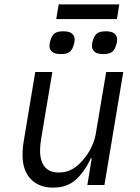

<svg xmlns="http://www.w3.org/2000/svg" viewBox="-20 -845 640 877"><path d="M399 -122H395Q366 -60 326 -24Q286 12 223 12Q158 12 120.5 -27Q83 -66 83 -137Q83 -169 89 -204L141 -516H219L168 -211Q165 -193 164 -178.5Q163 -164 163 -156Q163 -110 184 -83.5Q205 -57 249 -57Q283 -57 309.5 -72Q336 -87 358 -113Q362 -118 370.5 -128.5Q379 -139 388 -154.5Q397 -170 405 -189.5Q413 -209 417 -231L465 -516H543L457 0H379ZM248 -825H525L514 -758H237ZM258 -598Q229 -598 217.5 -609Q206 -620 206 -634Q206 -639 207 -646.5Q208 -654 210 -659Q215 -679 227 -690.5Q239 -702 269 -702Q298 -702 309.5 -691Q321 -680 321 -666Q321 -661 320 -653.5Q319 -646 317 -641Q312 -621 300 -609.5Q288 -598 258 -598ZM452 -598Q423 -598 411.5 -609Q400 -620 400 -634Q400 -639 401 -646.5Q402 -654 404 -659Q409 -679 421 -690.5Q433 -702 463 -702Q492 -702 503.5 -691Q515 -680 515 -666Q515 -661 514 -653.5Q513 -646 511 -641Q506 -621 494 -609.5Q482 -598 452 -598Z"/></svg>

Font: IBM Plex Mono
Style: Italic
Weight: 400
Italic angle: -9°
Monospace: yes
Designer: Mike Abbink, Paul van der Laan, Pieter van Rosmalen
Foundry: Bold Monday
Version: Version 2.3